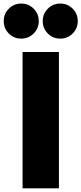

<svg xmlns="http://www.w3.org/2000/svg" viewBox="-80 -1036 447 1056"><path d="M44.1 -750H244.1V0H44.1ZM183 -851.8Q155 -880 155 -920Q155 -960 183 -988.2Q210.9 -1016.4 251.4 -1016.4Q291.8 -1016.4 319.8 -988.2Q347.7 -960 347.7 -920Q347.7 -880 319.8 -851.8Q291.8 -823.6 251.4 -823.6Q210.9 -823.6 183 -851.8ZM105.2 -851.8Q77.3 -823.6 36.8 -823.6Q-3.6 -823.6 -31.6 -851.8Q-59.5 -880 -59.5 -920Q-59.5 -960 -31.6 -988.2Q-3.6 -1016.4 36.8 -1016.4Q77.3 -1016.4 105.2 -988.2Q133.2 -960 133.2 -920Q133.2 -880 105.2 -851.8Z"/></svg>

Font: Spartan MB Black
Style: Regular
Weight: 900
Designer: Matt Bailey, Mirko Velimirovic
Foundry: Matt Bailey
Version: Version 1.005